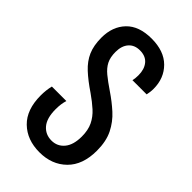

<svg xmlns="http://www.w3.org/2000/svg" viewBox="-236 -848 937 937"><g transform="rotate(45 232.5 -380.0)"><path d="M232 10Q146 10 93 -41.5Q40 -93 40 -191Q40 -228 48 -260H148Q139 -232 139 -195Q139 -133 165 -102.5Q191 -72 233 -72Q273 -72 298.5 -102.5Q324 -133 324 -191Q324 -235 309 -266Q294 -297 267 -321.5Q240 -346 204 -371Q152 -406 117.5 -438Q83 -470 66.5 -508Q50 -546 50 -600Q50 -676 95 -723Q140 -770 227 -770Q313 -770 360 -723Q407 -676 407 -603Q407 -591 405.5 -580Q404 -569 402 -560H304Q308 -574 308 -598Q308 -639 287.5 -664Q267 -689 227 -689Q190 -689 169 -665Q148 -641 148 -599Q148 -562 160.5 -537.5Q173 -513 198.5 -492Q224 -471 264 -444Q307 -415 343.5 -382Q380 -349 402.5 -304Q425 -259 425 -194Q425 -96 371 -43Q317 10 232 10Z"/></g></svg>

Font: Noto Sans Georgian Condensed Medium
Style: Regular
Weight: 500
Width: 3
Designer: Monotype Design Team, Akaki Razmadze
Foundry: Google LLC
Version: Version 2.005; ttfautohint (v1.8.4.7-5d5b)